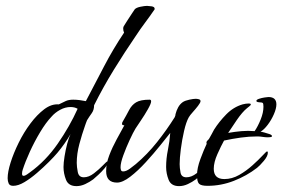

<svg xmlns="http://www.w3.org/2000/svg" viewBox="-20 -625 960 653"><path d="M240 8Q213 8 204.5 -13.5Q196 -35 196 -57Q196 -71 199.5 -93Q203 -115 208.5 -136Q214 -157 220 -169Q201 -136 175 -105Q165 -93 146.5 -74.5Q128 -56 106 -37Q84 -18 63 -5.5Q42 7 25 7Q13 7 9.5 -1Q6 -9 6 -19Q6 -40 16 -72Q26 -104 43.5 -139.5Q61 -175 83.5 -205Q106 -235 130.5 -253.5Q155 -272 180 -270Q194 -277 204 -281.5Q214 -286 229 -286Q240 -286 251 -284.5Q262 -283 272 -281Q303 -340 334 -399.5Q365 -459 402 -514Q399 -520 399 -528Q399 -533 401 -536Q404 -541 412 -553.5Q420 -566 428 -578Q436 -590 438 -593Q443 -599 457.5 -602Q472 -605 480 -605Q485 -605 495.5 -603.5Q506 -602 506 -595Q506 -592 505 -592Q490 -570 473.5 -548Q457 -526 442 -503Q403 -446 367 -387.5Q331 -329 300 -267Q300 -251 292 -240Q284 -229 276 -216Q274 -212 272.5 -207Q271 -202 269 -197Q259 -169 250 -135.5Q241 -102 241 -71Q241 -58 244.5 -40Q248 -22 265 -22Q282 -22 299.5 -35.5Q317 -49 330 -62.5Q343 -76 345 -76Q346 -76 346 -74Q346 -65 336 -53Q326 -41 314.5 -30.5Q303 -20 297 -15Q285 -6 270 1Q255 8 240 8ZM60 -27Q65 -27 71.5 -31.5Q78 -36 82 -39Q136 -78 176.5 -136.5Q217 -195 244 -255Q234 -261 220 -261Q202 -261 184.5 -251.5Q167 -242 155 -228Q136 -208 116.5 -175.5Q97 -143 81.5 -109Q66 -75 57 -47Q56 -44 55.5 -41Q55 -38 55 -34Q55 -27 60 -27Z M589 8Q562 8 553.5 -13.5Q545 -35 545 -57Q545 -86 551 -115Q557 -144 559 -173Q547 -158 525 -130.5Q503 -103 476 -73.5Q449 -44 423 -24Q397 -4 378 -4Q341 -4 341 -43Q341 -69 351.5 -96.5Q362 -124 376.5 -150.5Q391 -177 403 -199H401Q395 -199 395 -204Q395 -206 395.5 -207Q396 -208 396 -209Q410 -233 419 -250.5Q428 -268 443 -277Q458 -286 489 -286Q494 -286 494 -280Q494 -273 483 -253.5Q472 -234 459 -215Q446 -196 441 -188Q433 -175 421 -149Q409 -123 399.5 -97Q390 -71 390 -56Q390 -51 391.5 -46.5Q393 -42 399 -42Q409 -42 422 -51.5Q435 -61 442 -67Q481 -100 514 -141.5Q547 -183 574 -226Q577 -232 577 -237Q580 -249 586 -260Q592 -271 602 -278Q610 -283 624 -286Q638 -289 646 -289Q650 -289 656 -287.5Q662 -286 662 -281Q662 -276 653.5 -265Q645 -254 635.5 -243.5Q626 -233 622 -226Q613 -210 606 -179.5Q599 -149 595 -118Q591 -87 591 -67Q591 -54 594 -38Q597 -22 614 -22Q631 -22 648.5 -35.5Q666 -49 679 -62.5Q692 -76 694 -76Q695 -76 695 -74Q695 -65 685 -53Q675 -41 663.5 -30.5Q652 -20 646 -15Q634 -6 619 1Q604 8 589 8Z M686 7Q664 7 657 0Q650 -7 650 -29Q650 -53 661.5 -84Q673 -115 683 -136Q683 -137 682.5 -137.5Q682 -138 682 -139Q682 -144 685.5 -147Q689 -150 691 -153Q696 -161 700 -169Q704 -177 708 -184Q725 -211 749.5 -236Q774 -261 805 -270Q816 -273 826 -273Q828 -273 830.5 -272.5Q833 -272 833 -270Q833 -267 827.5 -263Q822 -259 820 -257Q804 -244 785.5 -217Q767 -190 756 -173Q779 -177 801.5 -179Q824 -181 846 -179Q857 -195 866.5 -218.5Q876 -242 876 -262Q876 -273 873.5 -275Q871 -277 862 -277Q860 -277 856 -278Q852 -279 852 -282Q852 -286 861 -289Q870 -292 880 -293.5Q890 -295 893 -295Q920 -295 920 -270Q920 -256 911.5 -236.5Q903 -217 890.5 -200.5Q878 -184 866 -177Q869 -177 878.5 -174.5Q888 -172 896.5 -169Q905 -166 905 -162Q905 -159 899 -158.5Q893 -158 891 -158Q882 -158 873 -159.5Q864 -161 855 -161Q827 -161 798.5 -157Q770 -153 742 -147Q732 -129 719.5 -101Q707 -73 707 -51Q707 -16 743 -16Q769 -16 793.5 -30Q818 -44 839 -63Q860 -82 873 -96Q886 -110 888 -110Q891 -110 891 -106Q891 -94 877 -77.5Q863 -61 854 -54Q819 -27 775.5 -10Q732 7 686 7Z"/></svg>

Font: Bonheur Royale
Style: Regular
Weight: 400
Designer: Robert E. Leuschke
Foundry: Robert E. Leuschke
Version: Version 1.010; ttfautohint (v1.8.3)